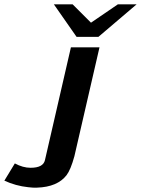

<svg xmlns="http://www.w3.org/2000/svg" viewBox="-129 -689 646 880"><path d="M118 -669H204L288 -585L411 -669H497L322 -520H222ZM-109 139 -61 60Q-24 80 11 80Q69 80 77 45L196 -472H327L212 27Q195 89 176 114Q134 168 41 171Q22 172 0 169Q-57 163 -109 139Z"/></svg>

Font: Coval
Style: ExtraBold Italic
Weight: 800
Foundry: Context Ltd
Version: Version 001.000